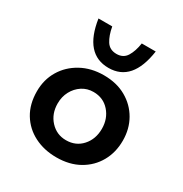

<svg xmlns="http://www.w3.org/2000/svg" viewBox="-159 -786 874 918"><g transform="rotate(30 278.0 -327.0)"><path d="M41 -217Q41 -281 71.5 -332Q102 -383 156.5 -413Q211 -443 281 -443Q352 -443 404.5 -413Q457 -383 486 -332Q515 -281 515 -217Q515 -152 486 -100.5Q457 -49 404 -19Q351 11 279 11Q211 11 157 -16.5Q103 -44 72 -95Q41 -146 41 -217ZM156 -216Q156 -159 191 -121Q226 -83 278 -83Q332 -83 366 -121Q400 -159 400 -216Q400 -272 366 -310.5Q332 -349 278 -349Q243 -349 215.5 -331Q188 -313 172 -283Q156 -253 156 -216ZM281 -484Q149 -484 122 -665H198Q206 -619 224.5 -590Q243 -561 281 -561Q318 -561 336 -590Q354 -619 361 -665H438Q412 -484 281 -484Z"/></g></svg>

Font: Reem Kufi Medium
Style: Regular
Weight: 500
Designer: Khaled Hosny
Version: Version 1.001